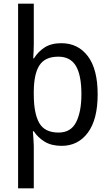

<svg xmlns="http://www.w3.org/2000/svg" viewBox="-20 -780 599 1040"><path d="M509 -269Q509 -133 456 -61.5Q403 10 314 10Q259 10 222 -12.5Q185 -35 163 -69H158Q159 -55 161 -30Q163 -5 163 10V240H78V-760H163V-539Q163 -522 162 -501Q161 -480 160 -464H164Q187 -501 222.5 -523.5Q258 -546 312 -546Q403 -546 456 -475.5Q509 -405 509 -269ZM421 -269Q421 -373 391 -423Q361 -473 296 -473Q225 -473 194.5 -427.5Q164 -382 163 -287V-268Q163 -166 192.5 -114Q222 -62 297 -62Q364 -62 392.5 -118.5Q421 -175 421 -269Z"/></svg>

Font: Noto Sans Thai SemCond
Style: Regular
Weight: 400
Width: 4
Designer: Monotype Design Team
Foundry: Monotype Imaging Inc.
Version: Version 2.002; ttfautohint (v1.8.4.7-5d5b)